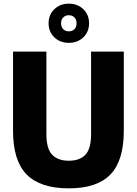

<svg xmlns="http://www.w3.org/2000/svg" viewBox="-20 -1023 750 1053"><path d="M357.5 10Q201 10 126.2 -66Q51.5 -142 51.5 -305.5V-740H234.5V-286.5Q234.5 -207.5 266 -174.5Q297.5 -141.5 357.5 -141.5Q417.5 -141.5 448.5 -174.5Q479.5 -207.5 479.5 -286.5V-740H659V-305.5Q659 -142 585.5 -66Q512 10 357.5 10ZM357.5 -788Q309.5 -788 278 -818.2Q246.5 -848.5 246.5 -895.5Q246.5 -942 278 -972.5Q309.5 -1003 357.5 -1003Q405.5 -1003 437 -972.5Q468.5 -942 468.5 -895.5Q468.5 -848.5 437 -818.2Q405.5 -788 357.5 -788ZM357.5 -851Q376.5 -851 388.2 -863Q400 -875 400 -895.5Q400 -915.5 388.2 -927.5Q376.5 -939.5 357.5 -939.5Q338.5 -939.5 326.8 -927.5Q315 -915.5 315 -895.5Q315 -875 326.8 -863Q338.5 -851 357.5 -851Z"/></svg>

Font: Encode Sans SemiCondensed SemiCondensed ExtraBold
Style: Regular
Weight: 800
Width: 4
Designer: Multiple Designers
Foundry: Impallari Type
Version: Version 3.000; ttfautohint (v1.8.3) -l 8 -r 50 -G 200 -x 14 